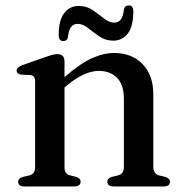

<svg xmlns="http://www.w3.org/2000/svg" viewBox="-20 -672 664 692"><path d="M212.5 -450.5V-394Q267.5 -442 309.8 -461.5Q352 -481 391.5 -481Q455 -481 493.8 -441Q532.5 -401 532.5 -333V-71.5Q532.5 -45 554.5 -39.5L575.5 -34.5Q592.5 -29 592.5 -17Q592.5 0 570 0H390.5Q367 0 367 -17.5Q367 -29.5 383 -34.5L406 -40Q426.5 -45 426.5 -71.5V-316.5Q426.5 -366.5 401.8 -391.5Q377 -416.5 336 -416.5Q311 -416.5 281.8 -403.5Q252.5 -390.5 219.5 -362.5L212.5 -356.5V-70Q212.5 -56 217.5 -49.2Q222.5 -42.5 232.5 -40L254.5 -34.5Q270.5 -29.5 270.5 -17.5Q270.5 0 247 0H68Q45.5 0 45.5 -17Q45.5 -29 63 -34.5L86.5 -40Q106.5 -45 106.5 -69.5V-379Q106.5 -400 90 -401.5L56.5 -403Q40 -405.5 40 -417.5Q40 -429.5 60 -437L142.5 -466Q172.5 -477 186.5 -477Q212.5 -477 212.5 -450.5ZM388 -525.5Q360 -525.5 338 -540.8Q316 -556 297.2 -571Q278.5 -586 259.5 -586Q229.5 -586 225 -538.5Q222 -524 208 -524Q191.5 -524 191.5 -546Q191.5 -598 211 -624.2Q230.5 -650.5 264 -650.5Q292.5 -650.5 314.2 -635.5Q336 -620.5 354.8 -605.5Q373.5 -590.5 392.5 -590.5Q422.5 -590.5 426.5 -638Q430 -652.5 444 -652.5Q460.5 -652.5 460.5 -630.5Q460.5 -578 441 -551.8Q421.5 -525.5 388 -525.5Z"/></svg>

Font: Fraunces 9pt
Style: Regular
Weight: 400
Version: Version 1.000;[b76b70a41]